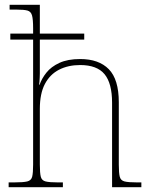

<svg xmlns="http://www.w3.org/2000/svg" viewBox="-20 -780 635 800"><path d="M16 0V-20H40Q77 -20 93.5 -24Q110 -28 114 -43.5Q118 -59 118 -94V-615H23V-640H118V-662Q118 -699 113.5 -715.5Q109 -732 94.5 -736Q80 -740 49 -740H20V-760H146V-640H331V-615H146V-474Q146 -466 145.5 -457Q145 -448 144.5 -440.5Q144 -433 143 -427H145Q154 -453 173.5 -477.5Q193 -502 227.5 -518Q262 -534 314 -534Q392 -534 433.5 -491.5Q475 -449 475 -354V-94Q475 -59 479 -43.5Q483 -28 499 -24Q515 -20 550 -20H569V0H447V-352Q447 -433 415.5 -471Q384 -509 314 -509Q264 -509 226 -489.5Q188 -470 167 -430Q146 -390 146 -326V-94Q146 -59 150 -43.5Q154 -28 170 -24Q186 -20 220 -20H242V0Z"/></svg>

Font: Noto Serif Kannada Thin
Style: Regular
Weight: 250
Version: Version 2.003